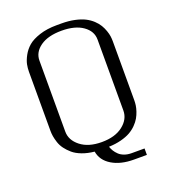

<svg xmlns="http://www.w3.org/2000/svg" viewBox="-163 -911 1034 1165"><g transform="rotate(-20 354.0 -328.5)"><path d="M354 -31.2Q440.4 -31.2 491 -71Q541.5 -110.8 541.5 -166.5V-625Q541.5 -679.2 491.2 -714.6Q440.9 -750 354 -750Q266.1 -750 216.3 -714.6Q166.5 -679.2 166.5 -625V-166.5Q166.5 -111.3 217.3 -71.3Q268.1 -31.2 354 -31.2ZM83.5 -583.5Q83.5 -606.4 88.1 -630.1Q92.8 -653.8 109.1 -684.1Q125.5 -714.4 151.9 -737.1Q178.2 -759.8 226.6 -775.6Q274.9 -791.5 338.4 -791.5H369.6Q415.5 -791.5 453.9 -783.2Q492.2 -774.9 518.1 -761.7Q543.9 -748.5 563.7 -730Q583.5 -711.4 594.7 -692.6Q606 -673.8 613.3 -652.8Q620.6 -631.8 622.8 -615.5Q625 -599.1 625 -583.5V-202.1Q625 -186.5 622.8 -170.4Q620.6 -154.3 613.8 -133.5Q606.9 -112.8 596.2 -94Q585.4 -75.2 566.7 -56.2Q547.9 -37.1 523.7 -23.4Q499.5 -9.8 463.6 -0.5Q427.7 8.8 384.3 10.3Q389.6 25.9 397.9 39.3Q406.2 52.7 419.7 65.7Q433.1 78.6 453.9 86.2Q474.6 93.8 500 93.8H583.5V135.3H500Q415 135.3 358.9 101.3Q302.7 67.4 292.5 8.3Q249 3.9 214.1 -9.3Q179.2 -22.5 157.2 -41.3Q135.3 -60.1 119.9 -80.8Q104.5 -101.6 96.9 -125Q89.4 -148.4 86.4 -166.5Q83.5 -184.6 83.5 -202.1Z"/></g></svg>

Font: Resagnicto
Style: Regular
Weight: 500
Version: Version 0.9991